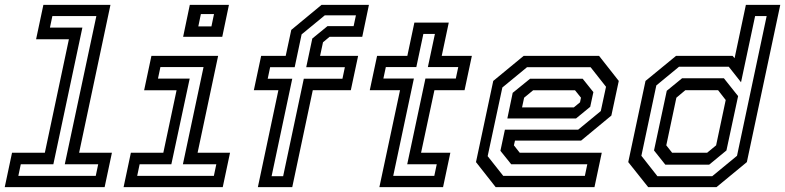

<svg xmlns="http://www.w3.org/2000/svg" viewBox="-54 -770 3231 790"><path d="M-34.5 0 -4.5 -141.5H130.5L229.5 -608.5H94.5L124.5 -750H400.5L271.5 -141.5H406.5L376.5 0ZM21.5 -46.5H340L350 -94H212.5L342.5 -704H161.5L151.5 -656.5H285L165.5 -94H31.5Z M699.5 -618.5 727 -750H888L860.5 -618.5ZM762 -661.5H816L826.5 -712H772.5ZM454.5 0 484.5 -141.5H618L672.5 -398.5H539L569 -540H843.5L759 -141.5H892.5L862.5 0ZM510.5 -46.5H826L836 -94H698.5L783.5 -494H606L596 -446.5H726.5L651 -94H520.5Z M1007 0 1091.5 -399H990.5L1020.5 -540H1121.5L1144.5 -647L1269 -750H1464L1436.5 -618.5H1302L1275 -596L1263 -540H1419.5L1389.5 -399H1233L1148.5 0ZM1063.5 -45H1111L1196 -446H1355L1365 -493.5H1206L1231 -611.5L1293.5 -662.5H1401L1410.5 -707H1282.5L1187 -628.5L1158.5 -493.5H1057.5L1047.5 -446H1148.5Z M1507 0 1592 -399H1467.5L1497.5 -540H1622L1651 -677H1792.5L1763.5 -540H1887.5L1857.5 -399H1733.5L1678.5 -141.5H1799L1769 0ZM1564 -46.5H1733L1743 -94H1621.5L1696.5 -447H1821.5L1831.5 -494H1706.5L1735.5 -630.5H1688L1659 -494H1533.5L1523.5 -447H1649Z M2411 -540 2492 -437 2461.5 -294.5 2337 -191.5H2065L2060.5 -172L2084.5 -141.5H2422L2392 0H1985.5L1904.5 -103L1975.5 -437L2100.5 -540ZM2343.5 -446 2387.5 -391 2374.5 -330.5 2316 -282.5H2033.5L2055.5 -388L2127 -446ZM2376 -493.5H2114.5L2013 -410L1952.5 -127.5L2016.5 -46.5H2352.5L2362.5 -94H2049.5L2005 -149.5L2023.5 -236.5H2325L2418 -313L2439.5 -413ZM2312 -398.5H2139.5L2102.5 -368L2094 -328H2307L2332.5 -349L2336.5 -368Z M2894 0H2613L2531 -103L2602 -437L2727.5 -540H2960.5L2968.5 -530.5L3015 -750H3156.5L3019 -103ZM2864 -92.5H2683.5L2637 -151L2689.5 -396.5L2752.5 -448H2924.5L2983 -374.5L2935 -151ZM2855.5 -141.5 2892.5 -172 2932 -358.5 2900.5 -399H2766L2729 -368L2687.5 -172L2711.5 -141.5ZM2876.5 -45 2978.5 -129 3100.5 -704H3053L2995 -431.5L2944.5 -495.5H2740L2646.5 -418.5L2585 -129L2651 -45Z"/></svg>

Font: Tourney Medium
Style: Italic
Weight: 500
Italic angle: -12°
Version: Version 1.015